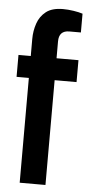

<svg xmlns="http://www.w3.org/2000/svg" viewBox="-53 -763 364 794"><g transform="rotate(5 129.0 -365.5)"><path d="M60 0V-435H9V-526H60V-597Q60 -630 70.5 -661Q81 -692 106 -711.5Q131 -731 176 -731Q197 -731 220 -727.5Q243 -724 258 -719V-641H210Q167 -641 167 -596V-526H258V-435H167V0Z"/></g></svg>

Font: Archivo Narrow SemiBold
Style: Regular
Weight: 600
Designer: Hector Gatti
Foundry: Omnibus-Type
Version: Version 3.002